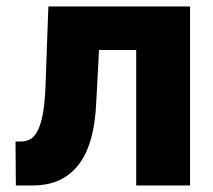

<svg xmlns="http://www.w3.org/2000/svg" viewBox="-20 -565 650 585"><path d="M79.6 0H28.3L27.3 -133.8H44.9Q61.5 -133.8 75.7 -143.1Q88.4 -151.9 97.7 -172.9Q106.9 -194.3 111.8 -225.6Q117.2 -259.8 118.7 -304.2L127.4 -545.4H559.1V0H395V-412.6H281.7L273.4 -255.9Q270.5 -186 255.9 -137.7Q241.7 -89.4 215.8 -58.6Q190.9 -28.8 156.7 -14.2Q123.5 0 79.6 0Z"/></svg>

Font: My Font
Style: Regular
Weight: 500
Designer: Rasmus Andersson
Foundry: rsms
Version: Version 0.001